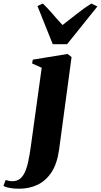

<svg xmlns="http://www.w3.org/2000/svg" viewBox="-148 -838 584 1112"><path d="M194.5 26.5Q183.5 108.5 150.8 158.8Q118 209 69.8 232Q21.5 255 -37 255Q-65.5 255 -89.5 251Q-113.5 247 -128 238.5L-115.5 204.5Q-106 207.5 -95.5 209.5Q-85 211.5 -76 211.5Q-52.5 211.5 -35.5 199.8Q-18.5 188 -6.2 163.8Q6 139.5 14.5 102Q23 64.5 30 13.5L93.5 -445.5L38 -470.5L42 -492.5L243.5 -525.5L266.5 -507.5ZM157.5 -582 69 -803 100 -817.5Q128.5 -790.5 157.2 -756.8Q186 -723 214 -693Q257 -725.5 297.8 -758.2Q338.5 -791 381 -817.5L416 -800.5L240.5 -582Z"/></svg>

Font: Merriweather 120pt Black
Style: Italic
Weight: 900
Italic angle: -7.8°
Version: Version 2.101